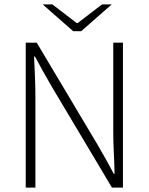

<svg xmlns="http://www.w3.org/2000/svg" viewBox="-20 -853 676 873"><path d="M97 0V-659H147L423 -196Q442 -163 461 -129.5Q480 -96 497 -63H501Q500 -111 497.5 -159Q495 -207 495 -255V-659H539V0H489L213 -463Q194 -496 175 -530Q156 -564 139 -596H135Q137 -550 139 -504Q141 -458 141 -409V0ZM313 -711 174 -833H218L329 -748H333L444 -833H488L349 -711Z"/></svg>

Font: Source Sans 3 ExtraLight Light
Style: Regular
Weight: 300
Version: Version 3.052;hotconv 1.1.0;makeotfexe 2.6.0